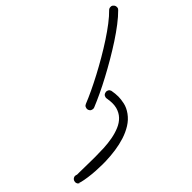

<svg xmlns="http://www.w3.org/2000/svg" viewBox="-142 -1159 1489 1489"><g transform="rotate(-45 603.0 -414.0)"><path d="M715.8 -358.4Q722.7 -320.8 722.7 -288.1Q722.7 -260.7 714.6 -222.2Q706.5 -183.6 678.5 -144.8Q650.4 -106 607.9 -79.6Q565.4 -53.2 514.9 -37.1Q464.4 -21 409.4 -13.2Q354.5 -5.4 301.3 -3.9Q281.7 -3.4 262.7 -3.4Q230 -3.4 190.2 -5.9Q150.4 -8.3 113 -13.7Q75.7 -19 52.2 -24.9Q28.8 -30.8 26.4 -35.2Q31.2 -27.8 39.6 -23.4Q25.9 -28.3 19.5 -41.5Q16.1 -48.8 16.1 -56.2Q16.1 -62 18.1 -67.9Q22.9 -82 36.1 -88.4Q43 -91.8 50.3 -91.8Q56.2 -91.8 62.5 -89.4Q65.4 -88.4 67.4 -87.4H87.4Q118.2 -87.4 159.7 -86.2Q201.2 -85 252.4 -85H269.5Q312.5 -85 360.4 -87.2Q408.2 -89.4 455.6 -98.1Q502.9 -106.9 543 -123.8Q583 -140.6 610.1 -168.9Q637.2 -197.3 648.4 -238.8Q653.8 -259.8 653.8 -285.2Q653.8 -309.1 648.9 -337.4Q647.5 -342.8 647.5 -348.1Q647.5 -356.4 652.6 -366.7Q657.7 -377 671.9 -381.3Q677.7 -383.3 683.1 -383.3Q691.4 -383.3 701.4 -377.9Q711.4 -372.6 715.8 -358.4ZM1194.8 -763.2Q1160.6 -728.5 1111.3 -690.7Q1062 -652.8 1003.7 -614.7Q945.3 -576.7 881.6 -539.3Q817.9 -502 755.6 -468.8Q693.4 -435.5 635.3 -408.2Q577.1 -380.9 530.3 -361.8Q523.9 -359.4 517.6 -359.4Q510.7 -359.4 500.5 -363.5Q490.2 -367.7 484.9 -380.9Q482.4 -387.2 482.4 -394Q482.4 -400.9 486.6 -411.1Q490.7 -421.4 503.9 -426.8Q549.3 -444.8 605.5 -471.4Q661.6 -498 722.2 -530Q782.7 -562 844.2 -597.9Q905.8 -633.8 962.2 -670.7Q1018.6 -707.5 1066.4 -744.1Q1114.3 -780.8 1147 -814.5Q1156.7 -823.7 1170.4 -823.7Q1171.4 -823.7 1179 -823.5Q1186.5 -823.2 1196.3 -812.5Q1205.6 -802.7 1205.6 -789.1Q1205.6 -788.1 1205.3 -780.5Q1205.1 -772.9 1194.8 -763.2Z"/></g></svg>

Font: DimaLatifi
Style: regular
Weight: 400
Designer: R.Balvardi
Foundry: Dima Software Group
Version: Version 1.00;January 29, 2019;FontCreator 11.5.0.2427 64-bit